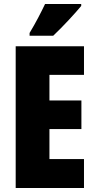

<svg xmlns="http://www.w3.org/2000/svg" viewBox="-20 -947 483 967"><path d="M389 -917V-927H207C186 -883 161 -834 129 -781V-767H248C298 -814 361 -883 389 -917ZM403 0V-146H229V-297H390V-441H229V-570H403V-714H59V0Z"/></svg>

Font: Noto Sans Georgian ExtraCondensed Black
Style: Regular
Weight: 900
Width: 2
Designer: Monotype Design Team, Akaki Razmadze
Foundry: Google LLC
Version: Version 2.005